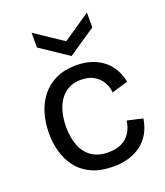

<svg xmlns="http://www.w3.org/2000/svg" viewBox="-141 -856 831 965"><g transform="rotate(-20 274.0 -373.5)"><path d="M300 13Q233 13 185.5 -8.5Q138 -30 108.5 -67.5Q79 -105 65 -153Q51 -201 51 -253Q51 -311 66 -361Q81 -411 111.5 -449Q142 -487 188 -508.5Q234 -530 295 -530Q354 -530 399 -509.5Q444 -489 472 -451.5Q500 -414 509 -364L422 -339Q420 -368 405 -394Q390 -420 362.5 -436.5Q335 -453 293 -453Q255 -453 227 -438Q199 -423 180.5 -396.5Q162 -370 152.5 -334Q143 -298 143 -255Q143 -197 160 -154Q177 -111 212 -87Q247 -63 301 -63Q343 -63 372 -77.5Q401 -92 418 -118.5Q435 -145 440 -182L523 -163Q516 -120 497.5 -87Q479 -54 450 -32Q421 -10 383.5 1.5Q346 13 300 13ZM142 -760 291 -660 438 -760V-681L291 -581L142 -681Z"/></g></svg>

Font: Bricolage Grotesque 16pt
Style: Regular
Weight: 400
Version: Version 1.001;gftools[0.9.33.dev8+g029e19f]